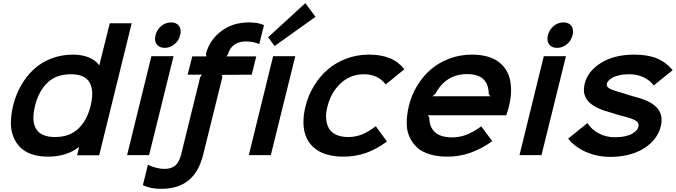

<svg xmlns="http://www.w3.org/2000/svg" viewBox="-20 -988 4307 1223"><path d="M557.1 -314Q580.6 -408.7 551 -461.9Q521.5 -515.1 430.2 -515.1Q338.9 -515.1 282.7 -461.7Q226.6 -408.2 203.1 -314Q155.3 -115.2 331.1 -115.2Q421.9 -115.2 478.3 -168Q534.7 -220.7 557.1 -314ZM818.8 -839.8 611.8 1H471.2L483.9 -50.8H481.9Q403.3 9.8 285.2 9.8Q226.6 9.8 181.2 -6.1Q135.7 -22 107.7 -50.8Q79.6 -79.6 64 -119.9Q48.3 -160.2 49.3 -209Q50.3 -257.8 63 -314Q80.6 -384.8 114.3 -443.8Q147.9 -502.9 195.6 -546.9Q243.2 -590.8 307.4 -615.5Q371.6 -640.1 445.8 -640.1Q501.5 -640.1 545.4 -622.3Q589.4 -604.5 610.8 -573.2H612.8L679.2 -839.8Z M1085.4 -629.9 929.7 0H789.6L944.3 -629.9ZM1127.4 -764.2Q1119.1 -729 1091.3 -706.1Q1063.5 -683.1 1029.3 -683.1Q994.1 -683.1 977.8 -706.1Q961.4 -729 970.7 -764.2Q980 -799.8 1007.3 -822.5Q1034.7 -845.2 1069.3 -845.2Q1104.5 -845.2 1120.6 -822.3Q1136.7 -799.3 1127.4 -764.2Z M1396.5 -497.1 1273.4 0Q1246.1 108.4 1180.2 161.6Q1114.3 214.8 1006.3 214.8Q936.5 214.8 890.1 190.9L922.4 61Q946.8 74.2 975.8 81.1Q1004.9 87.9 1026.4 87.9Q1071.3 87.9 1096.4 66.4Q1121.6 44.9 1134.3 -5.9L1255.4 -498L1266.6 -512.2H1175.3L1204.6 -628.9H1295.4L1291.5 -643.1Q1312.5 -729.5 1386.2 -787.4Q1460 -845.2 1565.4 -845.2Q1625 -845.2 1661.6 -828.1L1631.3 -707Q1593.3 -724.1 1545.4 -724.1Q1501 -724.1 1471.4 -702.4Q1441.9 -680.7 1432.6 -643.1L1422.4 -628.9H1612.3L1583.5 -512.2L1392.6 -511.2Z M1860.8 -629.9 1705.1 0H1564.9L1719.7 -629.9ZM1924.8 -967.8 1989.7 -880.9 1729 -694.8 1688 -751Z M2373.5 -184.1 2444.8 -86.9Q2376 -35.6 2308.6 -12.9Q2241.2 9.8 2168 9.8Q2114.3 9.8 2071 -1.5Q2027.8 -12.7 1997.8 -33.4Q1967.8 -54.2 1948 -83Q1928.2 -111.8 1919.9 -147.5Q1911.6 -183.1 1913.1 -223.9Q1914.6 -264.6 1925.8 -310.1Q1942.9 -379.4 1979 -439.5Q2015.1 -499.5 2066.4 -544.2Q2117.7 -588.9 2185.8 -614.5Q2253.9 -640.1 2329.6 -640.1Q2407.2 -640.1 2462.2 -617.7Q2517.1 -595.2 2555.7 -546.9L2437 -450.2Q2386.7 -515.1 2298.8 -515.1Q2211.4 -514.6 2149.7 -457Q2087.9 -399.4 2065.9 -310.1Q2054.7 -269 2057.4 -233.6Q2060.1 -198.2 2074.2 -171.9Q2088.4 -145.5 2120.1 -130.4Q2151.9 -115.2 2198.7 -115.2Q2244.1 -115.2 2284.7 -131.1Q2325.2 -147 2373.5 -184.1Z M2734.4 -375H3103.5L3093.3 -389.2Q3091.8 -516.1 2955.6 -516.1Q2819.8 -516.1 2752.4 -389.2ZM3221.7 -310.1Q3218.3 -294.4 3204.6 -253.9H2704.6L2714.4 -240.2Q2714.4 -178.7 2751 -145.8Q2787.6 -112.8 2860.4 -112.8Q2906.7 -112.8 2950.9 -129.6Q2995.1 -146.5 3045.4 -183.1L3115.7 -88.9Q2979 9.8 2830.6 9.8Q2765.1 9.8 2714.8 -6.1Q2664.6 -22 2634.3 -50.8Q2604 -79.6 2586.9 -119.6Q2569.8 -159.7 2570.6 -207.5Q2571.3 -255.4 2583.5 -310.1Q2600.6 -381.3 2637.2 -441.9Q2673.8 -502.4 2725.1 -546.4Q2776.4 -590.3 2843.8 -615.2Q2911.1 -640.1 2986.3 -640.1Q3039.1 -640.1 3081.5 -628.7Q3124 -617.2 3153.3 -595.9Q3182.6 -574.7 3201.9 -544.9Q3221.2 -515.1 3229 -478.3Q3236.8 -441.4 3235.1 -399.2Q3233.4 -356.9 3221.7 -310.1Z M3585 -629.9 3429.2 0H3289.1L3443.8 -629.9ZM3627 -764.2Q3618.7 -729 3590.8 -706.1Q3563 -683.1 3528.8 -683.1Q3493.7 -683.1 3477.3 -706.1Q3460.9 -729 3470.2 -764.2Q3479.5 -799.8 3506.8 -822.5Q3534.2 -845.2 3568.8 -845.2Q3604 -845.2 3620.1 -822.3Q3636.2 -799.3 3627 -764.2Z M4189 -183.1Q4181.2 -151.9 4164.1 -123.5Q4147 -95.2 4118.9 -70.6Q4090.8 -45.9 4054.7 -27.8Q4018.6 -9.8 3970.2 0.7Q3921.9 11.2 3866.7 11.2Q3786.1 11.2 3714.6 -19.3Q3643.1 -49.8 3599.1 -105L3721.7 -204.1Q3748.5 -162.1 3795.2 -137.9Q3841.8 -113.8 3894 -113.8Q3932.6 -113.8 3962.4 -120.4Q3992.2 -127 4009 -137.7Q4025.9 -148.4 4034.7 -158.7Q4043.5 -168.9 4045.9 -179.2Q4049.3 -186.5 4047.6 -194.8Q4045.9 -203.1 4039.8 -210.7Q4033.7 -218.3 4015.9 -226.6Q3998 -234.9 3969.7 -242.2Q3929.7 -252 3866.7 -272Q3846.2 -277.3 3829.1 -283.2Q3812 -289.1 3794.4 -296.9Q3776.9 -304.7 3763.4 -313.2Q3750 -321.8 3737.1 -332.8Q3724.1 -343.8 3716.8 -356Q3709.5 -368.2 3703.9 -383.5Q3698.2 -398.9 3699.2 -416.3Q3700.2 -433.6 3704.1 -454.1Q3723.6 -534.7 3808.3 -587.4Q3893.1 -640.1 4020 -640.1Q4106 -640.1 4164.3 -616Q4222.7 -591.8 4264.6 -541L4144 -443.8Q4119.6 -477.1 4078.9 -496.1Q4038.1 -515.1 3988.8 -515.1Q3952.1 -515.1 3923.3 -508.5Q3894.5 -502 3878.9 -491.9Q3863.3 -481.9 3855.5 -472.9Q3847.7 -463.9 3845.7 -456.1Q3840.8 -435.5 3862.8 -423.8Q3884.8 -412.1 3949.7 -394Q4022.5 -370.6 4043 -366.2Q4133.8 -340.8 4169.7 -295.7Q4205.6 -250.5 4189 -183.1Z"/></svg>

Font: Sinkin Sans 600 SemiBold Italic
Style: Regular
Weight: 600
Italic angle: -112°
Designer: Keith Bates
Foundry: K-Type
Version: Sinkin Sans (version 1.0)  by Keith Bates   •   © 2014   www